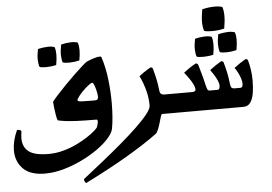

<svg xmlns="http://www.w3.org/2000/svg" viewBox="-110 -846 1982 1398"><g transform="rotate(-5 880.5 -146.5)"><path d="M604 -165Q604 -181 598.5 -206Q593 -231 585.5 -251Q578 -271 571 -271Q563 -271 541.5 -254.5Q520 -238 496 -213.5Q472 -189 458 -166Q453 -158 453 -154Q453 -144 483.5 -142.5Q514 -141 575 -141Q593 -141 598.5 -147.5Q604 -154 604 -165ZM685 77Q679 106 646 143.5Q613 181 560 218.5Q507 256 442 287.5Q377 319 307.5 338.5Q238 358 172 358Q65 358 12.5 305Q-40 252 -40 171Q-40 103 -5 25Q-2 24 4 24Q11 24 17 26.5Q23 29 27 36Q25 49 23.5 62.5Q22 76 22 88Q22 150 64.5 184Q107 218 211 218Q264 218 316 204Q368 190 414 168Q460 146 496 122.5Q532 99 553.5 80Q575 61 578 52Q587 26 587 13Q587 -1 577 -1Q491 -1 438.5 -3.5Q386 -6 354 -10Q322 -14 297 -20Q291 -34 286.5 -60.5Q282 -87 279 -114.5Q276 -142 275 -158Q292 -180 320.5 -211Q349 -242 382 -276Q415 -310 447.5 -341Q480 -372 505.5 -395Q531 -418 544 -427Q571 -439 598.5 -447.5Q626 -456 641 -456Q653 -456 654 -451Q680 -372 690 -283Q700 -194 700 -114Q700 -57 696 -7.5Q692 42 685 77ZM199 -419Q191 -443 190.5 -474Q190 -505 199 -550Q237 -559 269.5 -560Q302 -561 321 -553Q337 -508 321 -422Q284 -414 250 -413.5Q216 -413 199 -419ZM370 -437Q362 -461 361.5 -492Q361 -523 370 -568Q408 -577 440.5 -578Q473 -579 492 -571Q508 -526 492 -441Q455 -432 421 -431.5Q387 -431 370 -437Z M1058 0Q1053 0 1047.5 18.5Q1042 37 1034.5 62.5Q1027 88 1018 110.5Q1009 133 998 141Q910 206 776 285Q642 364 463 453Q455 445 452.5 437.5Q450 430 450 423Q519 369 592 310.5Q665 252 733 194.5Q801 137 855 85.5Q909 34 941 -6Q973 -46 973 -69Q973 -116 963.5 -159Q954 -202 941 -236Q928 -270 918 -288Q933 -300 951 -312.5Q969 -325 984 -334Q999 -343 1003 -345Q1012 -345 1016 -341Q1020 -337 1021 -331Q1032 -291 1040 -254Q1048 -217 1052 -176Q1054 -154 1063 -147Q1072 -140 1083 -140H1156V0Z M1716 -332Q1725 -301 1730.5 -262.5Q1736 -224 1736 -186Q1736 -135 1729 -93Q1722 -51 1704 -25.5Q1686 0 1653 0H1116V-140H1294Q1299 -140 1307.5 -143.5Q1316 -147 1316 -157Q1316 -171 1307.5 -189.5Q1299 -208 1286.5 -227.5Q1274 -247 1262 -262.5Q1250 -278 1244 -285Q1288 -320 1334 -345Q1344 -345 1348 -339.5Q1352 -334 1353 -329Q1369 -274 1378.5 -239Q1388 -204 1392 -183Q1397 -161 1402 -150.5Q1407 -140 1418 -140H1473Q1487 -140 1490 -151Q1493 -162 1493 -169Q1493 -187 1482.5 -209.5Q1472 -232 1458.5 -253.5Q1445 -275 1435 -288Q1457 -305 1477 -318.5Q1497 -332 1520 -345Q1529 -345 1533 -341Q1537 -337 1538 -332Q1547 -301 1555.5 -262.5Q1564 -224 1568 -186Q1570 -164 1575 -152Q1580 -140 1602 -140H1641Q1655 -140 1658 -151Q1661 -162 1661 -169Q1661 -187 1653.5 -209Q1646 -231 1635 -252.5Q1624 -274 1613 -288Q1635 -305 1655 -318.5Q1675 -332 1698 -345Q1707 -345 1711 -341Q1715 -337 1716 -332ZM1416 -576Q1406 -605 1406 -642Q1406 -679 1416 -734Q1462 -745 1501.5 -745.5Q1541 -746 1563 -738Q1582 -684 1563 -580Q1520 -570 1478 -569.5Q1436 -569 1416 -576ZM1345 -394Q1337 -418 1336.5 -449Q1336 -480 1345 -525Q1383 -534 1415.5 -535Q1448 -536 1467 -528Q1483 -483 1467 -397Q1430 -389 1396 -388.5Q1362 -388 1345 -394ZM1516 -412Q1508 -436 1507.5 -467Q1507 -498 1516 -543Q1554 -552 1586.5 -553Q1619 -554 1638 -546Q1654 -501 1638 -416Q1601 -407 1567 -406.5Q1533 -406 1516 -412Z"/></g></svg>

Font: Ruwudu
Style: Bold
Weight: 700
Designer: Becca Hirsbrunner Spalinger
Foundry: SIL International
Version: Version 3.000